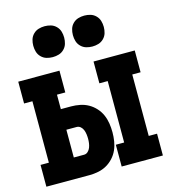

<svg xmlns="http://www.w3.org/2000/svg" viewBox="-112 -847 825 936"><g transform="rotate(-15 300.0 -379.0)"><path d="M386 0V-110H428V-420H386V-530H594V-420H552V-110H594V0ZM6 0V-110H48V-420H6V-530H214V-420H172V-347H224Q246 -347 268.5 -342.5Q291 -338 310.5 -327Q330 -316 345.5 -299Q361 -282 370 -261.5Q379 -241 382.5 -218.5Q386 -196 386 -173Q386 -151 382.5 -128.5Q379 -106 370 -85.5Q361 -65 345.5 -48Q330 -31 310.5 -20Q291 -9 268.5 -4.5Q246 0 224 0ZM224 -103Q235 -103 243.5 -111Q252 -119 256 -129.5Q260 -140 261.5 -151Q263 -162 263 -173Q263 -184 261.5 -195.5Q260 -207 256 -217.5Q252 -228 243.5 -235.5Q235 -243 224 -243H172V-103ZM400 -602Q384 -602 369 -606.5Q354 -611 342.5 -622.5Q331 -634 326.5 -649Q322 -664 322 -680Q322 -696 326.5 -711Q331 -726 342.5 -737.5Q354 -749 369 -753.5Q384 -758 400 -758Q416 -758 431 -753.5Q446 -749 457.5 -737.5Q469 -726 473.5 -711Q478 -696 478 -680Q478 -664 473.5 -649Q469 -634 457.5 -622.5Q446 -611 431 -606.5Q416 -602 400 -602ZM200 -602Q184 -602 169 -606.5Q154 -611 142.5 -622.5Q131 -634 126.5 -649Q122 -664 122 -680Q122 -696 126.5 -711Q131 -726 142.5 -737.5Q154 -749 169 -753.5Q184 -758 200 -758Q216 -758 231 -753.5Q246 -749 257.5 -737.5Q269 -726 273.5 -711Q278 -696 278 -680Q278 -664 273.5 -649Q269 -634 257.5 -622.5Q246 -611 231 -606.5Q216 -602 200 -602Z"/></g></svg>

Font: Iosevka Curly Slab XBdEx
Style: Regular
Weight: 800
Width: 7
Monospace: yes
Designer: Belleve Invis
Foundry: Belleve Invis
Version: Version 11.0.0; ttfautohint (v1.8.3)